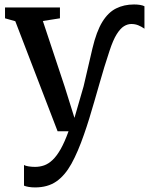

<svg xmlns="http://www.w3.org/2000/svg" viewBox="-20 -588 670 860"><path d="M137 251.5Q121.5 251.5 108.2 249.2Q95 247 87.5 243.5V151Q93.5 155 107.8 157.2Q122 159.5 137 159.5Q158 159.5 177.5 152.8Q197 146 215.5 128.5Q234 111 251.8 79.8Q269.5 48.5 287 0H238L48.5 -493L2.5 -506V-554.5H248.5V-506L172 -494L269.5 -200.5L313.5 -60L354.5 -201.5L394 -371Q412 -447 438.2 -489.8Q464.5 -532.5 500 -550.2Q535.5 -568 580.5 -568Q595 -568 607.2 -566Q619.5 -564 627 -560V-459.5Q613.5 -469 599.2 -474.8Q585 -480.5 568.5 -480.5Q551.5 -480.5 535.2 -470.5Q519 -460.5 502.8 -434.8Q486.5 -409 470.5 -360Q459 -326 447.5 -288.2Q436 -250.5 424.8 -211Q413.5 -171.5 402.2 -132.5Q391 -93.5 379.5 -56.2Q368 -19 356 15Q329 93 299.8 145.8Q270.5 198.5 232 225Q193.5 251.5 137 251.5Z"/></svg>

Font: Merriweather 20pt Medium
Style: Regular
Weight: 500
Version: Version 2.100